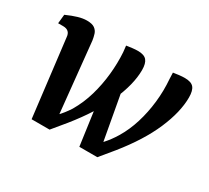

<svg xmlns="http://www.w3.org/2000/svg" viewBox="-94 -573 784 721"><g transform="rotate(30 298.5 -212.5)"><path d="M390 0 344 -26Q364 -42 383.5 -63.5Q403 -85 420 -113Q443 -151 457 -196.5Q471 -242 476.5 -291.5Q482 -341 478 -390L477 -417Q489 -419 502.5 -420.5Q516 -422 526 -422Q554 -422 565 -409Q576 -396 576 -366Q576 -303 542 -224Q508 -145 437 -57ZM105 0 65 -332Q64 -347 56 -354.5Q48 -362 33 -362H11L15 -401Q42 -413 62.5 -419Q83 -425 100 -425Q123 -425 134 -417Q145 -409 149 -396.5Q153 -384 155 -370L190 -27L183 0ZM183 0 139 -25Q159 -41 180 -62.5Q201 -84 219 -112Q243 -153 256.5 -199.5Q270 -246 275 -295Q280 -344 277 -390L274 -417Q287 -419 299.5 -420.5Q312 -422 323 -422Q350 -422 361 -409Q372 -396 372 -367Q372 -305 336.5 -225Q301 -145 230 -57ZM312 0 289 -166 341 -282 388 -22 390 0Z"/></g></svg>

Font: Yrsa Medium
Style: Italic
Weight: 500
Italic angle: -7.10001°
Designer: Anna Giedrys (Yrsa+Rasa design), David Brezina (Yrsa art-direction, Rasa art-direction, design)
Foundry: Rosetta Type Foundry
Version: Version 2.004